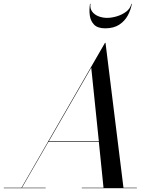

<svg xmlns="http://www.w3.org/2000/svg" viewBox="-65 -990 810 1010"><path d="M411 -970Q407.5 -945.5 419.8 -929Q432 -912.5 453.5 -904.2Q475 -896 498.5 -896Q522 -896 549.8 -904.2Q577.5 -912.5 599.2 -929Q621 -945.5 626 -970H628.5Q623.5 -939.5 607.8 -909.8Q592 -880 562.8 -860.5Q533.5 -841 488.5 -841Q448.5 -841 429.8 -860.5Q411 -880 407.2 -909.8Q403.5 -939.5 408.5 -970ZM-45 -2.5H48L487.5 -765H490L584.5 -2.5H655V0H365V-2.5H479.5L455 -243.5H189.5L50.5 -2.5H175V0H-45ZM415 -634 191.5 -246.5H455Z"/></svg>

Font: Bodoni* 72pt
Style: Italic
Weight: 400
Italic angle: -13°
Version: Version 2.3